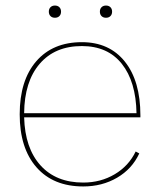

<svg xmlns="http://www.w3.org/2000/svg" viewBox="-20 -662 574 692"><path d="M486 -239H67Q70 -128 126 -66Q182 -4 280 -4Q343 -4 393.5 -34Q444 -64 469 -116L482 -109Q456 -53 402 -21.5Q348 10 280 10Q172 10 111.5 -59Q51 -128 51 -250Q51 -372 110.5 -441Q170 -510 275 -510Q374 -510 430 -440Q486 -370 486 -246ZM67 -254H472Q470 -368 419 -432Q368 -496 275 -496Q178 -496 123 -432Q68 -368 67 -254ZM200 -620Q200 -610 194 -604Q188 -598 178 -598Q168 -598 162 -604Q156 -610 156 -620Q156 -630 162 -636Q168 -642 178 -642Q188 -642 194 -636Q200 -630 200 -620ZM384 -620Q384 -610 378 -604Q372 -598 362 -598Q352 -598 346 -604Q340 -610 340 -620Q340 -630 346 -636Q352 -642 362 -642Q372 -642 378 -636Q384 -630 384 -620Z"/></svg>

Font: Work Sans Hairline
Style: Regular
Weight: 400
Designer: Wei Huang
Foundry: Wei Huang
Version: Version 1.032